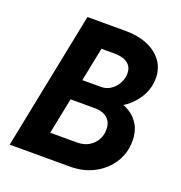

<svg xmlns="http://www.w3.org/2000/svg" viewBox="-130 -832 890 943"><g transform="rotate(20 315.0 -360.0)"><path d="M150.5 0 175 -123.1H331.3Q365 -123.1 390.5 -137.8Q415.9 -152.5 430.1 -177.1Q444.2 -201.7 444.2 -231.8Q444.2 -257.3 433.6 -275.1Q422.9 -293 402.5 -302.2Q382.1 -311.4 352.9 -311.4H209.2L230.5 -419.9H347.6Q376.7 -419.9 399.1 -435.8Q421.6 -451.6 434.3 -475.9Q447 -500.3 447 -525.9Q447 -549.4 435.9 -565Q424.8 -580.6 404 -588.6Q383.1 -596.6 352.8 -596.6H265.8L291.2 -719.7H367.1Q432.1 -719.7 481.5 -699Q530.9 -678.2 558.6 -640.3Q586.3 -602.3 586.3 -550.3Q586.3 -506.7 566.8 -467.4Q547.3 -428.1 513.7 -398.2Q480.2 -368.2 437.4 -351.8L439.6 -386.1Q479.3 -378.9 512.1 -358.9Q544.9 -338.8 564.3 -305Q583.8 -271.3 583.8 -222.1Q583.8 -159.5 551.5 -109.2Q519.3 -58.8 464.1 -29.4Q408.9 0 339.8 0ZM23.1 0 167.6 -719.7H310.5L165.2 0Z"/></g></svg>

Font: Reddit Sans
Style: Italic
Weight: 400
Italic angle: -11.25°
Designer: Stephen Hutchings
Version: Version 1.013